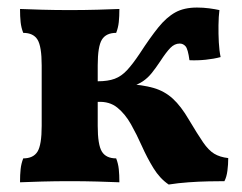

<svg xmlns="http://www.w3.org/2000/svg" viewBox="-20 -485 648 514"><path d="M431.6 9Q407.8 -7.2 390.8 -34.9Q373.8 -62.6 360 -93.6Q346.2 -124.6 330.7 -152.2Q315.2 -179.8 294.1 -196.9Q273 -214 241.6 -212.2V-267.4Q269 -267.4 287 -274.1Q305 -280.8 320.2 -297.2Q335.4 -313.6 354.2 -341.8Q382 -384.6 403.9 -411.7Q425.8 -438.8 449.3 -451.8Q472.8 -464.8 507.4 -464.8Q524 -464.8 540 -462.7Q556 -460.6 567.4 -458Q565.2 -440.8 564.9 -417.5Q564.6 -394.2 565.8 -371.6Q567 -349 570.6 -332.2Q552.8 -327.4 530.7 -325.1Q508.6 -322.8 487.2 -323.8Q483.2 -353.6 476.8 -361Q470.4 -368.4 461 -368.4Q447.4 -368.4 436.1 -356.8Q424.8 -345.2 409.6 -321.8Q396.4 -302 386 -289.2Q375.6 -276.4 363.1 -267.8Q350.6 -259.2 330.2 -252.4L318.2 -260.4Q362 -258 391.3 -249.5Q420.6 -241 442.6 -220.9Q464.6 -200.8 485.8 -164.4Q508.8 -125.8 523.5 -104.3Q538.2 -82.8 553.3 -73.6Q568.4 -64.4 591 -61.8Q591 -44.6 588.8 -27.8Q586.6 -11 580.8 0Q563.6 0 538.3 0.5Q513 1 484.9 3Q456.8 5 431.6 9ZM33.6 3Q33.6 -17.2 35.2 -32.2Q36.8 -47.2 42.2 -61Q69.2 -61 80.4 -79.1Q91.6 -97.2 91.6 -148V-310Q91.6 -360.8 80.4 -378.9Q69.2 -397 42.2 -397Q36.8 -410.8 35.2 -425.8Q33.6 -440.8 33.6 -461Q55.6 -460 92 -459Q128.4 -458 166.6 -458Q204.8 -458 241.2 -459Q277.6 -460 299.6 -461Q299.6 -440.8 298 -425.8Q296.4 -410.8 291 -397Q264 -397 252.8 -378.9Q241.6 -360.8 241.6 -310V-148Q241.6 -97.2 252.8 -79.1Q264 -61 291 -61Q296.4 -47.2 298 -32.2Q299.6 -17.2 299.6 3Q277.6 2 241.2 1Q204.8 0 166.6 0Q128.4 0 92 1Q55.6 2 33.6 3Z"/></svg>

Font: Vollkorn
Style: Regular
Weight: 400
Designer: Friedrich Althausen
Foundry: Friedrich Althausen
Version: Version 4.104